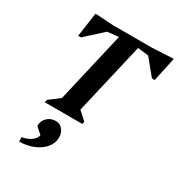

<svg xmlns="http://www.w3.org/2000/svg" viewBox="-232 -845 1216 1314"><g transform="rotate(30 376.5 -188.5)"><path d="M137 0 141 -21 224 -84 353 -641 264 -631 129 -508H107L134 -698H149L279 -690H587L736 -698H753L712 -508H690L589 -631L504 -641L373 -78L438 -19L433 0ZM119 321V286Q161 279 189 259Q217 239 224 211L174 166V160Q174 124 201 98.5Q228 73 267 73Q300 73 321 98Q342 123 342 162Q342 205 312.5 241Q283 277 232.5 298.5Q182 320 119 321Z"/></g></svg>

Font: Platypi SemiBold
Style: Italic
Weight: 600
Italic angle: -13°
Designer: David Sargent
Foundry: Bolt Cutter Type
Version: Version 1.200; ttfautohint (v1.8.4.7-5d5b)